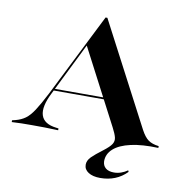

<svg xmlns="http://www.w3.org/2000/svg" viewBox="-103 -661 896 936"><g transform="rotate(10 345.0 -193.5)"><path d="M150 -172.6Q112.9 -100 125.8 -58.9Q138.7 -17.7 200.8 -10.5L212.1 -8.9V0Q174.2 -1.6 144.8 -2Q115.3 -2.4 81.5 -2.4Q52.4 -2.4 30.2 -2Q8.1 -1.6 -17.7 0V-8.9L-0.8 -12.9Q26.6 -20.2 46.8 -34.7Q66.9 -49.2 87.5 -80.6Q108.1 -112.1 137.1 -168.5L344.4 -581.5H353.2L619.4 -73.4Q637.1 -40.3 656 -26.6Q675 -12.9 708.1 -8.9V0Q628.2 -3.2 572.6 9.3Q516.9 21.8 487.9 47.6Q458.9 73.4 458.9 109.7Q459.7 131.5 474.2 143.5Q488.7 155.6 515.3 155.6Q533.1 155.6 550.4 149.6Q567.7 143.5 582.3 133.1L585.5 140.3Q559.7 166.9 526.6 180.2Q493.5 193.5 454 193.5Q416.9 193.5 395.2 179.4Q373.4 165.3 373.4 141.9Q373.4 121 391.5 102.8Q409.7 84.7 445.2 58.1Q475 35.5 485.1 19.8Q495.2 4 490.7 -13.7Q486.3 -31.5 471 -60.5L275.8 -434.7L289.5 -454.8ZM151.6 -187.1 156.5 -196H446.8L451.6 -187.1Z"/></g></svg>

Font: Playfair 144pt SemiExpanded ExtraBold
Style: Regular
Weight: 800
Width: 6
Designer: Claus Eggers Sørensen
Foundry: Claus Eggers Sørensen
Version: Version 2.203